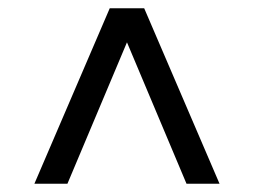

<svg xmlns="http://www.w3.org/2000/svg" viewBox="-20 -570 615 465"><path d="M63.3 -125 245.8 -550H329.2L511.7 -125H431.7L287.5 -467.5L143.3 -125Z"/></svg>

Font: Funnel Display Light
Style: Regular
Weight: 400
Version: Version 1.000